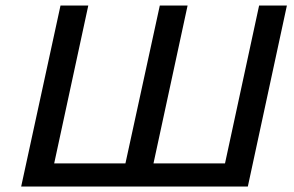

<svg xmlns="http://www.w3.org/2000/svg" viewBox="-20 -678 1070 698"><path d="M1023 -658 881 0H57L200 -658H301L177 -84H436L561 -658H662L538 -84H798L922 -658Z"/></svg>

Font: Ysabeau Semibold
Style: Italic
Weight: 600
Italic angle: -12°
Designer: Christian Thalmann (Catharsis Fonts)
Version: Version 0.003